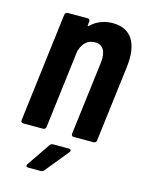

<svg xmlns="http://www.w3.org/2000/svg" viewBox="-108 -585 630 830"><g transform="rotate(15 207.0 -170.0)"><path d="M293 -519C262 -519 226 -510 197 -482C194 -478 190 -478 190 -482L192 -499C193 -506 189 -511 182 -511H93C86 -511 81 -506 80 -499L20 -12C19 -5 23 0 30 0H119C126 0 132 -5 132 -12L175 -361C176 -363 176 -365 177 -367C187 -400 209 -419 240 -419C276 -419 292 -391 287 -343L246 -12C245 -5 249 0 256 0H345C352 0 358 -5 358 -12L400 -352C413 -457 377 -519 293 -519ZM101 179H157C163 179 169 176 172 171L255 69C262 61 259 54 249 54H180C174 54 168 56 164 62L94 165C88 174 92 179 101 179Z"/></g></svg>

Font: Barlow Condensed SemiBold
Style: Italic
Weight: 600
Width: 3
Italic angle: -7°
Designer: Jeremy Tribby
Foundry: Tribby Type
Version: Version 1.422;hotconv 1.0.109;makeotfexe 2.5.65596